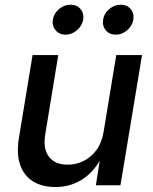

<svg xmlns="http://www.w3.org/2000/svg" viewBox="-20 -772 638 800"><path d="M210.9 7.3Q156.2 7.3 118.2 -15.9Q80.1 -39.1 64 -85Q47.9 -130.9 59.1 -198.7L115.7 -542.5H222.7L168.5 -211.9Q158.7 -152.8 183.6 -119.4Q208.5 -85.9 262.2 -85.9Q297.9 -85.9 329.1 -101.6Q360.4 -117.2 382.3 -147.5Q404.3 -177.7 411.6 -222.2L464.4 -542.5H571.8L481.9 0H379.4L400.4 -132.8H412.6Q376.5 -59.6 325.4 -26.1Q274.4 7.3 210.9 7.3ZM462.4 -627.4Q436 -627.4 420.7 -646Q405.3 -664.6 409.7 -690.4Q413.6 -716.3 435.3 -734.4Q457 -752.4 482.9 -752.4Q509.3 -752.4 524.4 -734.4Q539.6 -716.3 535.6 -690.4Q531.2 -664.6 509.8 -646Q488.3 -627.4 462.4 -627.4ZM252.9 -627.4Q227.1 -627.4 211.7 -646Q196.3 -664.6 200.2 -690.4Q204.6 -716.3 226.3 -734.4Q248 -752.4 273.9 -752.4Q300.3 -752.4 315.4 -734.4Q330.6 -716.3 326.7 -690.4Q322.3 -664.6 300.8 -646Q279.3 -627.4 252.9 -627.4Z"/></svg>

Font: Inter 16pt Medium
Style: Italic
Weight: 500
Italic angle: -9.3988°
Version: Version 4.001;git-66647c0bb